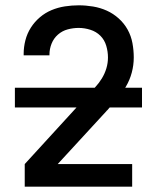

<svg xmlns="http://www.w3.org/2000/svg" viewBox="-20 -702 590 722"><path d="M73 0V-85L309 -343Q323 -358 337.5 -373.5Q352 -389 363 -407Q374 -425 380 -445Q386 -465 386 -486Q386 -508 379.5 -530Q373 -552 357.5 -567.5Q342 -583 320 -590Q298 -597 276 -597Q255 -597 234.5 -591.5Q214 -586 198 -572Q182 -558 174 -538Q166 -518 166 -497V-494H69V-500Q69 -525 75.5 -550.5Q82 -576 96 -598Q110 -620 130 -637Q150 -654 174 -664Q198 -674 224 -678Q250 -682 276 -682Q303 -682 330 -677.5Q357 -673 381.5 -662Q406 -651 426.5 -632.5Q447 -614 460 -590.5Q473 -567 478 -540Q483 -513 483 -486Q483 -457 475.5 -429Q468 -401 453.5 -376.5Q439 -352 420.5 -330Q402 -308 383 -287L382 -286Q381 -286 381 -286V-285L197 -85H477V0ZM514 -298H36V-372H514Z"/></svg>

Font: Lode Dark
Style: Bold
Weight: 700
Monospace: yes
Designer: Belleve Invis
Foundry: Belleve Invis
Version: Version 29.2.0; ttfautohint (v1.8.3)